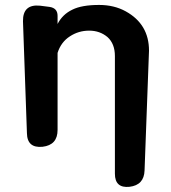

<svg xmlns="http://www.w3.org/2000/svg" viewBox="-20 -587 692 777"><path d="M445 -360Q445 -410 415 -437Q384 -463 341 -463Q298 -463 263 -440Q227 -417 213 -373V-61Q213 0 152 7Q90 13 89 -48L73 -501Q72 -571 142 -564L181 -559Q213 -554 213 -523V-490Q233 -529 273 -548Q311 -567 381 -567Q442 -567 489 -541Q583 -489 583 -382L565 103Q563 162 504 169Q445 175 445 116Z"/></svg>

Font: MaokenZhuyuanTi
Style: Regular
Weight: 400
Designer: Fontworks Inc & LongZhuTi team: ZERO子、时光羊、荆南、频凡、刘鹏、Little White Dog、帆影Magmeta、奈白不弍、白日月球、ChaoTawei、雨三（排名不分先后）
Version: Version 1.000; 20230222